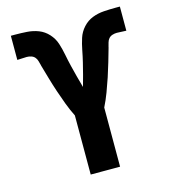

<svg xmlns="http://www.w3.org/2000/svg" viewBox="-110 -832 821 922"><g transform="rotate(-15 300.0 -371.5)"><path d="M227 0V-294Q211 -326 198 -360.5Q185 -395 173.5 -429.5Q162 -464 152 -498.5Q142 -533 132 -568V-569Q129 -580 126 -591Q123 -602 116 -610Q109 -618 98 -621.5Q87 -625 76 -625Q64 -625 52.5 -624Q41 -623 29 -623V-743H50Q79 -743 109 -741Q139 -739 166 -728.5Q193 -718 213.5 -695.5Q234 -673 243 -645Q252 -617 257.5 -588Q263 -559 270 -530Q277 -501 284.5 -472.5Q292 -444 300 -416Q308 -444 315.5 -472.5Q323 -501 330 -530Q337 -559 342.5 -588Q348 -617 357 -645Q366 -673 386.5 -695.5Q407 -718 434 -728.5Q461 -739 491 -741Q521 -743 550 -743H571V-623Q559 -623 547.5 -624Q536 -625 524 -625Q513 -625 502 -621.5Q491 -618 484 -610Q477 -602 474 -591Q471 -580 468 -569V-568Q458 -533 448 -498.5Q438 -464 426.5 -429.5Q415 -395 402 -360.5Q389 -326 373 -294V0Z"/></g></svg>

Font: Iosevka Heavy Extended
Style: Regular
Weight: 900
Width: 7
Monospace: yes
Designer: Belleve Invis
Foundry: Belleve Invis
Version: Version 32.5.0; ttfautohint (v1.8.4)